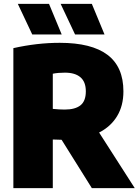

<svg xmlns="http://www.w3.org/2000/svg" viewBox="-20 -971 716 991"><path d="M454 0 298 -249.5 252.5 -251V0H49V-722.5Q171 -750 288.5 -750Q452.5 -750 534.8 -688Q617 -626 617 -499.5Q617 -425 584.2 -371.2Q551.5 -317.5 491.5 -287L675.5 0ZM252.5 -409Q286.5 -405.5 313.5 -405.5Q368 -405.5 395.5 -427.5Q423 -449.5 423 -499.5Q423 -548.5 395.2 -572.2Q367.5 -596 315 -596Q280 -596 252.5 -590.5ZM146.5 -793 72 -951H233L298.5 -793ZM367.5 -793 293 -951H454L519.5 -793Z"/></svg>

Font: Encode Sans SemiCondensed Black
Style: Regular
Weight: 900
Width: 4
Designer: Multiple Designers
Foundry: Impallari Type
Version: Version 2.000